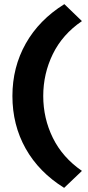

<svg xmlns="http://www.w3.org/2000/svg" viewBox="-20 -722 426 928"><path d="M290 186Q168 110 104 -4Q40 -118 40 -258Q40 -397 104.5 -511.5Q169 -626 291 -702L376 -620Q282 -556 235.5 -461Q189 -366 189 -258Q189 -150 235.5 -55.5Q282 39 376 104Z"/></svg>

Font: Readex Pro bold
Style: Bold
Weight: 700
Designer: Bonnie Shaver-Troup, Thomas Jockin
Foundry: Lexend
Version: Version 1.200; ttfautohint (v1.8.3)